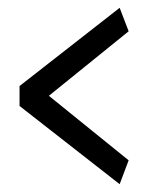

<svg xmlns="http://www.w3.org/2000/svg" viewBox="-20 -490 369 491"><path d="M309 -80 105 -245 309 -410 286 -470 30 -270V-219L286 -19Z"/></svg>

Font: Catamaran
Style: Regular
Weight: 400
Designer: Pria Ravichandran
Version: Version 2.000